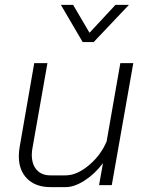

<svg xmlns="http://www.w3.org/2000/svg" viewBox="-20 -757 603 785"><path d="M57 -118Q57 -136 60 -154L120 -499H174L113 -153Q110 -138 110 -124Q110 -85 130 -62.5Q150 -40 186 -40H248Q294 -40 343 -81Q392 -122 416 -179L472 -499H525L437 0H385L401 -90Q368 -46 326 -19Q284 8 249 8H186Q126 8 91.5 -26Q57 -60 57 -118ZM229 -737H279L346 -623L452 -737H507L363 -585H318Z"/></svg>

Font: Bai Jamjuree Light
Style: Italic
Weight: 300
Italic angle: -10°
Version: Version 1.000; ttfautohint (v1.6)